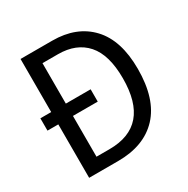

<svg xmlns="http://www.w3.org/2000/svg" viewBox="-162 -949 976 999"><g transform="rotate(-30 326.0 -450.0)"><path d="M282 -807Q428 -807 511.5 -718Q595 -629 595 -458Q595 -277 509 -185Q423 -93 266 -93H92V-414H27V-488H92V-807ZM273 -731H180V-488H329V-414H180V-169H258Q503 -169 503 -454Q503 -595 443 -663Q383 -731 273 -731Z"/></g></svg>

Font: Noto Sans Kannada UI SemiCondensed
Style: Regular
Weight: 400
Width: 4
Designer: Jelle Bosma - Monotype Design Team
Foundry: Monotype Imaging Inc.
Version: Version 2.005; ttfautohint (v1.8.4.7-5d5b)